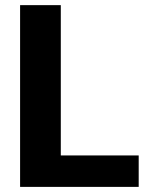

<svg xmlns="http://www.w3.org/2000/svg" viewBox="-20 -731 582 751"><path d="M522.5 -123V0H163.6V-123ZM217.8 -710.9V0H58.6V-710.9Z"/></svg>

Font: Roboto ExtraBold
Style: Regular
Weight: 800
Designer: Christian Robertson
Foundry: Google
Version: Version 3.009; 2024